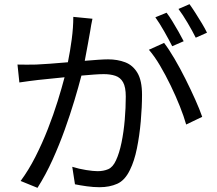

<svg xmlns="http://www.w3.org/2000/svg" viewBox="-20 -867 1040 922"><path d="M424 -777Q421 -763 418 -747.5Q415 -732 413 -717Q409 -695 402 -655.5Q395 -616 387 -575Q422 -578 451.5 -580Q481 -582 499 -582Q544 -582 581 -568Q618 -554 640 -517Q662 -480 662 -412Q662 -353 656 -284.5Q650 -216 637.5 -154.5Q625 -93 604 -51Q580 -1 543 15.5Q506 32 458 32Q429 32 396.5 27.5Q364 23 340 18L327 -66Q359 -56 393.5 -50.5Q428 -45 449 -45Q477 -45 499.5 -54.5Q522 -64 537 -97Q553 -131 563.5 -182Q574 -233 579 -291Q584 -349 584 -403Q584 -449 571 -472Q558 -495 534 -503Q510 -511 478 -511Q460 -511 431.5 -509Q403 -507 371 -504Q357 -450 337 -383.5Q317 -317 291 -244.5Q265 -172 232.5 -100Q200 -28 160 35L79 2Q117 -49 150 -114Q183 -179 210 -248Q237 -317 257 -381.5Q277 -446 290 -496Q250 -492 216.5 -488.5Q183 -485 163 -483Q146 -481 119 -477.5Q92 -474 73 -471L64 -557Q109 -556 154 -557Q179 -558 219.5 -561Q260 -564 306 -568Q317 -622 324.5 -678.5Q332 -735 332 -786ZM768 -661Q791 -631 818 -585Q845 -539 870.5 -488Q896 -437 917.5 -389Q939 -341 951 -306L874 -269Q863 -308 843.5 -357Q824 -406 799.5 -456.5Q775 -507 748.5 -552Q722 -597 695 -628ZM780 -806Q793 -789 808 -764.5Q823 -740 837.5 -714.5Q852 -689 862 -669L807 -645Q792 -675 769 -715.5Q746 -756 726 -784ZM890 -847Q903 -829 919 -804Q935 -779 950 -754Q965 -729 974 -710L920 -686Q904 -718 881 -757Q858 -796 837 -824Z"/></svg>

Font: Source Han Sans SC
Style: Regular
Weight: 400
Designer: Ryoko NISHIZUKA 西塚涼子 (kana, bopomofo & ideographs); Paul D. Hunt (Latin, Greek & Cyrillic); Sandoll Communications 산돌커뮤니
Foundry: Adobe
Version: Version 2.002;hotconv 1.0.116;makeotfexe 2.5.65601; ttfautoh